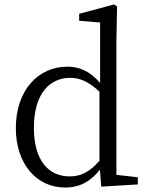

<svg xmlns="http://www.w3.org/2000/svg" viewBox="-20 -827 657 861"><path d="M426 -106C381 -55 343 -36 292 -36C201 -36 132 -103 132 -254C132 -412 207 -478 295 -478C335 -478 376 -463 426 -416ZM502 -43V-645L505 -798L491 -807L335 -765V-734L429 -726V-455C382 -510 332 -528 283 -528C149 -528 51 -420 51 -252C51 -96 141 14 272 14C339 14 388 -15 428 -66L434 10L598 0V-32Z"/></svg>

Font: Source Han Serif K
Style: Regular
Weight: 400
Designer: Ryoko NISHIZUKA 西塚涼子 (kana & ideographs); Frank Grießhammer (Latin, Greek & Cyrillic); Wenlong ZHANG 张文龙 (bopomofo); San
Foundry: Adobe Systems Incorporated
Version: Version 1.001;PS 1.001;hotconv 16.6.54;makeotf.lib2.5.65590